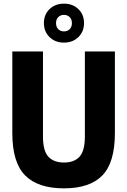

<svg xmlns="http://www.w3.org/2000/svg" viewBox="-20 -1022 697 1052"><path d="M330.5 10Q188 10 117.8 -60.8Q47.5 -131.5 47.5 -292.5V-740H215.5V-273.5Q215.5 -195.5 245 -163.5Q274.5 -131.5 330.5 -131.5Q386.5 -131.5 415.8 -163.5Q445 -195.5 445 -273.5V-740H609.5V-292.5Q609.5 -131.5 540.8 -60.8Q472 10 330.5 10ZM330.5 -788.5Q282.5 -788.5 251.5 -818.8Q220.5 -849 220.5 -895.5Q220.5 -942 251.5 -972Q282.5 -1002 330.5 -1002Q378.5 -1002 409.5 -972Q440.5 -942 440.5 -895.5Q440.5 -849 409.5 -818.8Q378.5 -788.5 330.5 -788.5ZM330.5 -850Q349.5 -850 361.8 -862.2Q374 -874.5 374 -895.5Q374 -916 361.8 -928.2Q349.5 -940.5 330.5 -940.5Q311.5 -940.5 299.2 -928.2Q287 -916 287 -895.5Q287 -874.5 299.2 -862.2Q311.5 -850 330.5 -850Z"/></svg>

Font: Encode Sans Condensed ExtraBold
Style: Regular
Weight: 800
Width: 3
Designer: Multiple Designers
Foundry: Impallari Type
Version: Version 3.000; ttfautohint (v1.8.3) -l 8 -r 50 -G 200 -x 14 